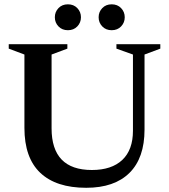

<svg xmlns="http://www.w3.org/2000/svg" viewBox="-20 -880 804 912"><path d="M611.5 -259V-621L533 -649V-670H741.5V-649L666.5 -621V-264.5Q666.5 -129.5 595 -58.8Q523.5 12 389.5 12Q246.5 12 171.2 -59.2Q96 -130.5 96 -272.5V-621L21.5 -649V-670H300V-649L225 -621V-270.5Q225 -72.5 416.5 -72.5Q510 -72.5 560.8 -120.2Q611.5 -168 611.5 -259ZM302.5 -736.5Q275 -736.5 257.8 -754.5Q240.5 -772.5 240.5 -798Q240.5 -823.5 257.8 -841.5Q275 -859.5 302.5 -859.5Q330 -859.5 347.2 -841.5Q364.5 -823.5 364.5 -798Q364.5 -772.5 347.2 -754.5Q330 -736.5 302.5 -736.5ZM510.5 -736.5Q483 -736.5 465.8 -754.5Q448.5 -772.5 448.5 -798Q448.5 -823.5 465.8 -841.5Q483 -859.5 510.5 -859.5Q538 -859.5 555.2 -841.5Q572.5 -823.5 572.5 -798Q572.5 -772.5 555.2 -754.5Q538 -736.5 510.5 -736.5Z"/></svg>

Font: Newsreader Text SemiBold
Style: Regular
Weight: 600
Designer: Hugues Gentile
Foundry: Production Type
Version: Version 1.001